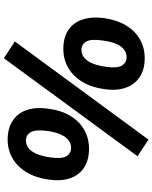

<svg xmlns="http://www.w3.org/2000/svg" viewBox="85 -860 806 1017"><g transform="rotate(90 488.5 -352.0)"><path d="M289 31 200 -27 720 -735 808 -677ZM240 -284Q179 -284 139.5 -310.5Q100 -337 84 -385.5Q68 -434 76 -498Q86 -568 115.5 -616.5Q145 -665 189.5 -690Q234 -715 289 -715Q349 -715 388.5 -688.5Q428 -662 445 -615Q462 -568 453 -503Q444 -435 414.5 -385.5Q385 -336 340 -310Q295 -284 240 -284ZM246 -380Q268 -380 285.5 -394Q303 -408 315.5 -436.5Q328 -465 334 -508Q343 -569 328 -594Q313 -619 283 -619Q261 -619 243 -605.5Q225 -592 213 -564.5Q201 -537 195 -492Q186 -431 200.5 -405.5Q215 -380 246 -380ZM720 11Q660 11 619.5 -16Q579 -43 563 -91Q547 -139 556 -203Q565 -273 594.5 -321.5Q624 -370 669 -395Q714 -420 768 -420Q828 -420 868 -394Q908 -368 924.5 -320.5Q941 -273 932 -208Q923 -140 894 -91Q865 -42 820 -15.5Q775 11 720 11ZM725 -86Q748 -86 765.5 -100Q783 -114 795.5 -142.5Q808 -171 814 -214Q823 -275 808 -300Q793 -325 763 -325Q741 -325 723 -311Q705 -297 692.5 -269.5Q680 -242 674 -198Q666 -137 680.5 -111.5Q695 -86 725 -86Z"/></g></svg>

Font: Nunito Sans 7pt ExtraBold
Style: Italic
Weight: 800
Italic angle: -9°
Designer: Vernon Adams
Foundry: Vernon Adams
Version: Version 3.101;gftools[0.9.27]